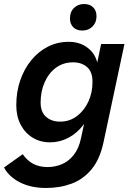

<svg xmlns="http://www.w3.org/2000/svg" viewBox="-61 -749 659 955"><path d="M168 186Q93 186 38 158Q-17 130 -41 84L52 18Q74 50 104.5 66Q135 82 176 82Q212 82 246 68Q280 54 305.5 22Q331 -10 342 -62L364 -165L401 -265L416 -406L442 -530H558L454 -42Q436 43 394.5 93Q353 143 295 164.5Q237 186 168 186ZM188 -41Q139 -41 101 -64.5Q63 -88 41.5 -129.5Q20 -171 20 -225Q20 -292 39.5 -349Q59 -406 94.5 -449.5Q130 -493 177.5 -517Q225 -541 281 -541Q346 -541 388 -500Q430 -459 429 -382L403 -233Q387 -172 354.5 -129Q322 -86 279 -63.5Q236 -41 188 -41ZM238 -144Q285 -144 321.5 -171.5Q358 -199 378.5 -243.5Q399 -288 399 -339Q400 -391 372.5 -415Q345 -439 303 -439Q253 -439 216.5 -411.5Q180 -384 160.5 -338.5Q141 -293 141 -239Q141 -192 168 -168Q195 -144 238 -144ZM348 -597Q320 -597 303.5 -613.5Q287 -630 287 -657Q287 -690 307 -709.5Q327 -729 357 -729Q386 -729 402.5 -712.5Q419 -696 419 -668Q419 -637 399 -617Q379 -597 348 -597Z"/></svg>

Font: Radio Canada Big Medium
Style: Italic
Weight: 500
Italic angle: -12°
Designer: Étienne Aubert Bonn
Foundry: Coppers and Brasses
Version: Version 1.001